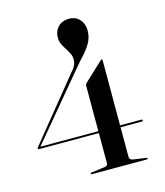

<svg xmlns="http://www.w3.org/2000/svg" viewBox="-108 -796 757 879"><g transform="rotate(-15 271.0 -357.0)"><path d="M298 -397.5Q298 -400.5 299.2 -403.5Q300.5 -406.5 303 -409.5L390.5 -491.5Q393.5 -494 395 -495Q396.5 -496 398 -496Q399.5 -496 400.2 -495Q401 -494 401 -491V-32.5Q401 -25.5 405 -21.8Q409 -18 416.5 -16.5L479.5 -7.5Q481.5 -7.5 482.5 -6.5Q483.5 -5.5 483.5 -4Q483.5 -2.5 482.8 -1.2Q482 0 479 0H219Q214 0 214 -3.5Q214 -6.5 218.5 -7.5L284.5 -16.5Q291.5 -18 294.8 -21.5Q298 -25 298 -31.5ZM251 -477.5Q262.5 -489.5 268.2 -502Q274 -514.5 274 -530.5Q274 -545 267.2 -558.2Q260.5 -571.5 251.8 -584.8Q243 -598 236.2 -612.5Q229.5 -627 229.5 -644Q229.5 -663 238 -679.2Q246.5 -695.5 262.2 -705Q278 -714.5 300.5 -714.5Q332.5 -714.5 351.2 -693.5Q370 -672.5 370 -641.5Q370 -620.5 363.5 -601.8Q357 -583 341.2 -561.2Q325.5 -539.5 297 -510L18 -176.5L17 -182.5H501.5Q504 -182.5 505.5 -181.8Q507 -181 507 -179Q507 -173.5 500 -173.5H14Q12 -173.5 10.8 -174.8Q9.5 -176 9.5 -177.5Q9.5 -179.5 10.2 -181Q11 -182.5 12.5 -184Z"/></g></svg>

Font: Fraunces 120pt
Style: Regular
Weight: 400
Version: Version 1.000;[b76b70a41]